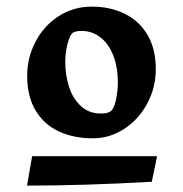

<svg xmlns="http://www.w3.org/2000/svg" viewBox="-20 -713 555 583"><path d="M259.3 -692.9Q313.5 -692.9 357.4 -671.9Q401.4 -650.9 427.2 -608.2Q453.1 -565.4 453.1 -502.9Q453.1 -447.8 427.5 -399.4Q401.9 -351.1 357.7 -322Q313.5 -293 261.7 -293Q204.6 -293 159.7 -313.5Q114.7 -334 88.6 -376.7Q62.5 -419.4 62.5 -482.9Q62.5 -537.6 87.6 -585.9Q112.8 -634.3 157.7 -663.6Q202.6 -692.9 259.3 -692.9ZM318.4 -377.4Q327.6 -386.7 332.8 -413.3Q337.9 -439.9 337.9 -461.9Q337.9 -508.8 324 -544.4Q310.1 -580.1 284.9 -599.6Q259.8 -619.1 227.5 -619.1Q205.6 -619.1 198.7 -611.3Q189.9 -601.6 184.1 -575.9Q178.2 -550.3 178.2 -524.4Q178.2 -484.9 189.7 -449.2Q201.2 -413.6 225.6 -390.9Q250 -368.2 287.1 -368.2Q309.6 -368.2 318.4 -377.4ZM77.6 -238.8H457L440.9 -161.1Q235.4 -149.4 62 -149.4Z"/></svg>

Font: Vesper Libre Heavy
Style: Regular
Weight: 900
Designer: Robert Keller & Kimya Gandhi
Foundry: Mota Italic
Version: Version 1.058